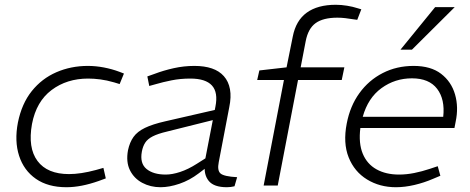

<svg xmlns="http://www.w3.org/2000/svg" viewBox="-20 -777 1970 804"><path d="M258 7Q181 7 130.5 -28Q80 -63 60 -124.5Q40 -186 55 -264Q71 -343 113 -395.5Q155 -448 216 -474.5Q277 -501 348 -501Q381 -501 415 -494.5Q449 -488 481 -476L499 -469L481 -425L458 -432Q427 -441 400 -444.5Q373 -448 349 -448Q260 -448 196 -400Q132 -352 114 -258Q96 -158 137 -103Q178 -48 269 -48Q318 -48 381 -65L413 -74L423 -30L393 -19Q356 -6 322.5 0.5Q289 7 258 7Z M962 3Q954 5 946 6Q938 7 930 7Q876 7 854.5 -19Q833 -45 838 -86L837 -98L882 -330Q894 -390 867.5 -419Q841 -448 777 -448Q735 -448 698 -440.5Q661 -433 634 -425L605 -417L597 -457L628 -468Q665 -482 707.5 -491.5Q750 -501 794 -501Q836 -501 867 -490.5Q898 -480 917.5 -458Q937 -436 943 -403.5Q949 -371 940 -328L896 -98Q889 -63 903.5 -50.5Q918 -38 973 -35ZM652 7Q610 7 575.5 -11.5Q541 -30 524 -64.5Q507 -99 516 -148Q523 -181 539 -203.5Q555 -226 587 -241.5Q619 -257 672 -269L903 -322L895 -280L679 -226Q641 -217 619.5 -206Q598 -195 588 -179.5Q578 -164 574 -142Q565 -93 593.5 -69.5Q622 -46 674 -46Q701 -46 734.5 -57Q768 -68 804 -91L864 -129L866 -92L812 -51Q774 -22 731.5 -7.5Q689 7 652 7Z M1084 0 1169 -442H1057L1066 -482L1180 -495L1206 -624Q1219 -691 1264.5 -724Q1310 -757 1386 -757Q1409 -757 1433.5 -753Q1458 -749 1476 -743L1493 -738L1476 -694L1461 -696Q1443 -699 1426 -701Q1409 -703 1393 -703Q1333 -703 1301.5 -680Q1270 -657 1260 -604L1239 -495H1422L1411 -442H1228L1143 0Z M1638 7Q1570 7 1517 -25.5Q1464 -58 1440 -118Q1416 -178 1432 -260Q1446 -333 1485 -387Q1524 -441 1582.5 -471Q1641 -501 1712 -501Q1784 -501 1827 -468Q1870 -435 1885.5 -381.5Q1901 -328 1888 -267L1883 -241H1489Q1481 -177 1499 -133.5Q1517 -90 1556.5 -68Q1596 -46 1651 -46Q1682 -46 1714.5 -52.5Q1747 -59 1780 -70L1813 -81L1824 -41L1793 -28Q1756 -12 1715.5 -2.5Q1675 7 1638 7ZM1499 -288H1836Q1844 -361 1810.5 -405Q1777 -449 1705 -449Q1634 -449 1577.5 -408Q1521 -367 1499 -288ZM1657 -569 1802 -747H1884L1705 -569Z"/></svg>

Font: REM ExtraLight
Style: Italic
Weight: 250
Italic angle: -11°
Designer: Octavio Pardo
Foundry: Ashler Design
Version: Version 1.005;gftools[0.9.28]